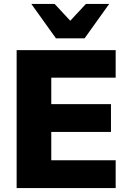

<svg xmlns="http://www.w3.org/2000/svg" viewBox="-20 -961 643 981"><path d="M65 0V-705H571V-564H242V-429H547V-287H242V-142H571V0ZM266 -765 140 -941H259L339 -855L419 -941H538L412 -765Z"/></svg>

Font: Mulish Black
Style: Regular
Weight: 900
Designer: Vernon Adams
Foundry: Vernon Adams
Version: Version 3.603; ttfautohint (v1.8.3)